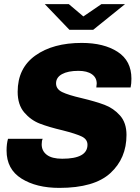

<svg xmlns="http://www.w3.org/2000/svg" viewBox="-20 -905 683 935"><path d="M620 -522Q620 -497 616 -479H449Q451 -493 451 -498Q451 -527 427.5 -543.5Q404 -560 362 -560Q311 -560 282 -544Q253 -528 253 -499Q253 -471 283 -456.5Q313 -442 378 -427Q445 -411 489 -394.5Q533 -378 564.5 -342.5Q596 -307 596 -248Q596 -134 517.5 -62Q439 10 269 10Q157 10 84.5 -35.5Q12 -81 12 -172Q12 -205 19 -229H188Q183 -220 183 -202Q183 -170 208 -151Q233 -132 283 -132Q406 -132 406 -200Q406 -227 377.5 -240.5Q349 -254 286 -270Q218 -286 174 -303Q130 -320 98 -357.5Q66 -395 66 -458Q66 -573 152 -634.5Q238 -696 378 -696Q486 -696 553 -652.5Q620 -609 620 -522ZM386 -825 474 -885H589L434 -760H318L198 -885H315Z"/></svg>

Font: Chivo ExtraBold Italic
Style: Regular
Weight: 800
Italic angle: -8.05°
Designer: Hector Gatti
Foundry: Omnibus-Type
Version: Version 1.007